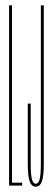

<svg xmlns="http://www.w3.org/2000/svg" viewBox="-20 -695 203 719"><path d="M14 0V-675H25V-11H63V0ZM114 4Q98 4 91 -16Q84 -36 84 -82V-307H95V-82Q95 -41 99.5 -24Q104 -7 114 -7Q124 -7 128.5 -24Q133 -41 133 -82V-675H144V-82Q144 -36 137 -16Q130 4 114 4Z"/></svg>

Font: Anybody UltraCondensed Thin
Style: Regular
Weight: 100
Width: 1
Designer: Tyler Finck
Foundry: Etcetera Type Company
Version: Version 1.110